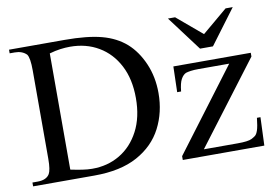

<svg xmlns="http://www.w3.org/2000/svg" viewBox="-73 -796 1313 916"><g transform="rotate(-10 583.5 -338.5)"><path d="M684.1 -335Q684.1 -242.2 644.8 -166Q605.5 -89.8 523.7 -44.9Q441.9 0 314 0H17.6V-18.6H42.5Q85.9 -18.6 101.1 -44.9Q106 -53.2 108.9 -71.3Q111.8 -89.4 111.8 -117.7V-545.4Q111.8 -606.4 99.1 -623.5Q78.1 -644.5 42.5 -644.5H17.6V-662.1H286.6Q397 -662.1 465.8 -643.8Q534.7 -625.5 582 -584Q627.9 -543 656 -478Q684.1 -413.1 684.1 -335ZM573.7 -330.1Q573.7 -421.9 539.3 -488Q504.9 -554.2 444.6 -589.8Q384.3 -625.5 306.2 -625.5Q284.2 -625.5 259.5 -622.3Q234.9 -619.1 206.1 -610.8V-47.9Q236.8 -41.5 262.7 -37.6Q288.6 -33.7 309.6 -33.7Q384.8 -33.2 444.3 -68.6Q503.9 -104 538.8 -170.7Q573.7 -237.3 573.7 -330.1ZM1150.9 -429.2 850.6 -32.7H1014.6Q1064.9 -32.7 1082.5 -41.5Q1093.3 -46.9 1101.3 -53Q1109.4 -59.1 1115.5 -77.4Q1121.6 -95.7 1126 -136.7H1143.1L1137.7 0H742.7V-18.6L1040.5 -414.1H892.6Q869.6 -414.1 854.2 -411.9Q838.9 -409.7 830.1 -406.7Q815.9 -400.4 805.7 -381.8Q795.4 -363.3 791.5 -323.2H772.5L775.9 -447.3H1150.9ZM1104 -676.8 978.5 -508.8H916L790 -676.8H824.7L946.8 -573.7L1069.3 -676.8Z"/></g></svg>

Font: BabelStone Roman
Style: Regular
Weight: 400
Designer: Walt Agee, Victor Gaultney, Peter Martin, Debbi Hosken, Becca Hirsbrunner (SIL); Andrew West (BabelStone)
Foundry: BabelStone
Version: Version 16.000